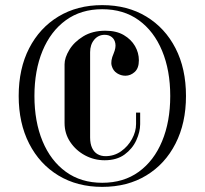

<svg xmlns="http://www.w3.org/2000/svg" viewBox="-20 -719 800 750"><path d="M53 -344Q53 -238 93.9 -158Q134.8 -78 208.2 -33.5Q281.8 11 379.2 11Q477.8 11 551.2 -33.5Q624.8 -78 665.6 -158Q706.5 -238 706.5 -344Q706.5 -451 665.6 -530.5Q624.8 -610 551.2 -654.5Q477.8 -699 379.2 -699Q281.8 -699 208.2 -654.5Q134.8 -610 93.9 -530.5Q53 -451 53 -344ZM114.5 -344Q114.5 -444 146.2 -520.5Q178 -597 237.2 -640Q296.5 -683 379.2 -683Q463 -683 522.2 -640Q581.5 -597 613.2 -520.5Q645 -444 645 -344Q645 -244 613.2 -167.5Q581.5 -91 522.2 -48Q463 -5 379.2 -5Q296.5 -5 237.2 -48Q178 -91 146.2 -167.5Q114.5 -244 114.5 -344ZM232.2 -468V-238.5Q232.2 -197.2 254.4 -164.2Q276.5 -131.2 312.1 -112.1Q347.8 -93 388.5 -93Q436 -93 466.6 -115.4Q497.2 -137.8 512.4 -170.9Q527.5 -204 527.5 -233.8V-279.2H511.5V-234.8Q511.5 -205 495.6 -176Q479.8 -147 452.9 -128Q426 -109 392 -109Q374.8 -109 361.1 -116.8Q347.5 -124.5 339.8 -141Q332 -157.5 332 -182V-514.8Q332 -544.5 348 -563.8Q364 -583 389 -583Q405.5 -583 416.6 -574.2Q427.8 -565.5 430.6 -549.1Q433.5 -532.8 423.8 -509.8Q411 -481 416.4 -461.8Q421.8 -442.5 437.1 -432.9Q452.5 -423.2 469.8 -423.2Q490 -423.2 506.2 -437.9Q522.5 -452.5 522.5 -483.5Q522.5 -512.8 507.4 -539Q492.2 -565.2 463.4 -582.1Q434.5 -599 391.5 -599Q341.2 -599 305.2 -577Q269.2 -555 250.8 -524.2Q232.2 -493.5 232.2 -468Z"/></svg>

Font: Emberly Black
Style: Regular
Weight: 900
Designer: Rajesh Rajput
Foundry: Rajesh Rajput
Version: Version 1.000